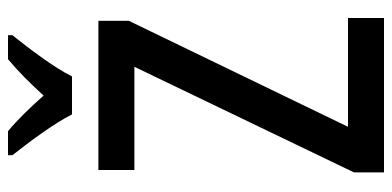

<svg xmlns="http://www.w3.org/2000/svg" viewBox="-270 -710 980 480"><g transform="rotate(-90 220.0 -470.0)"><path d="M174 -780H269C291 -825 340 -889 372 -929V-940H312C279 -912 255 -888 221 -851C191 -885 159 -918 132 -940H72V-929C106 -886 152 -824 174 -780ZM415 0V-90H143L408 -638V-714H35V-624H293L29 -75V0Z"/></g></svg>

Font: Noto Sans Lao Looped Condensed Medium
Style: Regular
Weight: 500
Width: 3
Designer: Mark Frömberg, Ben Mitchell
Foundry: The Fontpad Ltd
Version: Version 1.002